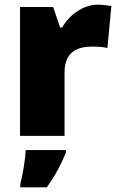

<svg xmlns="http://www.w3.org/2000/svg" viewBox="-20 -583 509 824"><path d="M400 -563C337 -563 277 -519 247 -465H238L208 -553H66V0H257V-272C257 -372 328 -383 376 -383C411 -383 428 -380 441 -377L458 -557C447 -559 421 -563 400 -563ZM263 72V61H90C89 99 78 165 67 207V221H181C219 167 240 126 263 72Z"/></svg>

Font: Noto Sans Canadian Aboriginal Black
Style: Regular
Weight: 900
Designer: Monotype Design Team, Typotheque's Kevin King
Foundry: Monotype Imaging Inc.
Version: Version 2.004